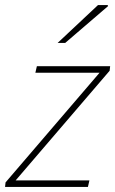

<svg xmlns="http://www.w3.org/2000/svg" viewBox="-30 -740 456 760"><path d="M-10 0 -8 -18 364 -452H110L116 -478H406L404 -460L32 -26H324L318 0ZM198 -570 358 -720H396L398 -716L228 -570Z"/></svg>

Font: Source Sans 3 ExtraLight
Style: Italic
Weight: 250
Italic angle: -11°
Designer: Paul D. Hunt
Foundry: Adobe
Version: Version 3.046;hotconv 1.0.118;makeotfexe 2.5.65603